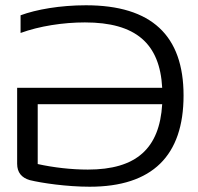

<svg xmlns="http://www.w3.org/2000/svg" viewBox="-20 -699 750 728"><path d="M58 -641V-574C129 -600 219 -614 302 -614C495 -614 586 -534 595 -366H45V-78C45 -45 62 -25 93 -16C138 -5 233 9 320 9C558 9 676 -109 676 -337C676 -564 555 -679 306 -679C208 -679 117 -663 58 -641ZM123 -77V-304H595C585 -136 497 -56 313 -56C250 -56 182 -64 123 -77Z"/></svg>

Font: LT Wave Light
Style: Regular
Weight: 300
Designer: Daniel Lyons
Version: Version 2.5 (Glyphs App)